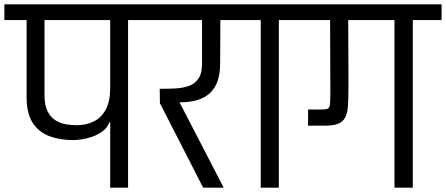

<svg xmlns="http://www.w3.org/2000/svg" viewBox="-56 -860 2044 880"><path d="M449 0V-300Q448 -300 447.5 -300Q447 -300 446 -300Q436 -275 415 -259Q394 -243 368.5 -234Q343 -225 319.5 -221.5Q296 -218 280 -218Q218 -218 170 -236Q122 -254 94 -297Q66 -340 66 -412V-768H-36V-840H663V-768H531V0ZM148 -425Q148 -376 163 -348Q178 -320 201.5 -306.5Q225 -293 251 -289.5Q277 -286 299 -286Q341 -287 375 -304Q409 -321 429 -358.5Q449 -396 449 -457V-768H148Z M875 0 677 -387 676 -453Q711 -453 745.5 -454.5Q780 -456 808 -465.5Q836 -475 853 -499Q870 -523 870 -568V-768H591V-840H1074V-768H954L953 -571Q953 -526 942.5 -492.5Q932 -459 909.5 -436.5Q887 -414 852 -402.5Q817 -391 767 -391L969 0Z M1002 -768V-840H1359V-768H1222V0H1139V-768Z M1458 -468 1457 -768H1287V-840H1968V-768H1836V0H1752V-768H1540L1541 -548V-452Q1541 -404 1538.5 -372Q1536 -340 1525.5 -320.5Q1515 -301 1493 -292.5Q1471 -284 1430 -284H1356V-358H1411Q1433 -358 1443 -360.5Q1453 -363 1455.5 -377Q1458 -391 1458 -422Z"/></svg>

Font: Matangi Medium
Style: Regular
Weight: 500
Designer: Prashant Pant
Foundry: The Graphic Ant
Version: Version 3.002